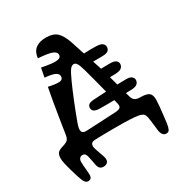

<svg xmlns="http://www.w3.org/2000/svg" viewBox="-201 -847 1069 1139"><g transform="rotate(-30 333.5 -277.0)"><path d="M279 -709Q328 -709 353.8 -685.5Q379.5 -662 398.5 -605.5Q404.5 -588 410.2 -569.2Q416 -550.5 422.5 -531Q424.5 -525 426.8 -519Q429 -513 431 -507Q433 -501 435 -494.5Q436.5 -490 438 -485.5Q439.5 -481 441 -476.5Q442.5 -472 444 -467.5Q447 -458.5 450 -449.5Q453 -440.5 456 -431.5Q457.5 -426.5 459 -422Q460.5 -417.5 462 -413Q466 -402 469.2 -391Q472.5 -380 476 -369.5Q477.5 -365.5 483.5 -343.8Q489.5 -322 497.8 -291.8Q506 -261.5 514.2 -231.5Q522.5 -201.5 528.2 -180.2Q534 -159 535 -156Q540.5 -137.5 553 -129.8Q565.5 -122 587 -122Q629 -122 645.8 -109.8Q662.5 -97.5 662.5 -63.5Q662.5 -50 659.8 -20Q657 10 653.2 41.5Q649.5 73 647 92Q643.5 116 637.2 129Q631 142 615 142Q601 142 592 131.2Q583 120.5 580 98Q579 88 576.8 69Q574.5 50 572.2 31.5Q570 13 568 5Q565 -8.5 560.2 -16.2Q555.5 -24 538 -30Q526.5 -34 497.5 -36.5Q468.5 -39 430.8 -39.8Q393 -40.5 354 -40.2Q315 -40 282.8 -39.5Q250.5 -39 233 -38Q212 -37.5 205.5 -30Q199 -22.5 199 -12Q199 -3 203.5 11.8Q208 26.5 214 42.5Q220 58.5 224.5 72.2Q229 86 229 93Q229 111.5 218.2 118.8Q207.5 126 194 126Q179 126 170.5 118.2Q162 110.5 158 94Q156 83.5 152.5 65.2Q149 47 146 33Q143.5 20 137.5 11.5Q131.5 3 118.5 3Q118.5 3 118.5 3Q118.5 3 118.5 3Q118.5 3 118.5 3Q118.5 3 118.5 3Q107.5 3 100.2 10.5Q93 18 92 33Q91.5 43 93 61Q94.5 79 96.2 96.8Q98 114.5 98 124Q98 155 73 155Q58 155 49.2 141.2Q40.5 127.5 30 94Q22 68.5 14.5 42.5Q7 16.5 2 -6Q-3 -28.5 -3 -44Q-3 -66.5 6 -79Q15 -91.5 42 -99Q58.5 -103.5 73.8 -112Q89 -120.5 93.5 -149Q97.5 -176 103.2 -211.8Q109 -247.5 115.5 -288Q122 -328.5 129.2 -370Q136.5 -411.5 144 -450Q187 -440 215 -440.5Q243 -441 243 -466.5Q243 -481 225 -491.5Q207 -502 154 -507Q157 -523 160 -538.5Q163 -554 166 -569Q201.5 -562 231.2 -558.5Q261 -555 279 -559.8Q297 -564.5 297 -582.5Q297 -600 272.5 -610.5Q248 -621 177 -626Q178 -630 178.8 -634.2Q179.5 -638.5 180 -642Q187 -676 213.2 -692.5Q239.5 -709 279 -709ZM343 -490Q329.5 -490 317.5 -474.2Q305.5 -458.5 283 -409Q264 -367 238.8 -305Q213.5 -243 190 -179Q175.5 -139.5 181 -124Q186.5 -108.5 211 -109Q228.5 -110 253.2 -111Q278 -112 306 -113.5Q334 -115 362 -116.5Q390 -118 413 -119Q442.5 -120.5 450 -129.8Q457.5 -139 452 -160Q441 -205.5 429.2 -251.5Q417.5 -297.5 406 -341Q394.5 -384.5 384 -423Q378.5 -443 373 -458Q367.5 -473 360.5 -481.5Q353.5 -490 343 -490ZM564 -187Q534 -186.5 505 -185.8Q476 -185 448.8 -184.5Q421.5 -184 396.2 -183.8Q371 -183.5 348 -184Q320.5 -184.5 308.8 -192.5Q297 -200.5 297 -216Q297 -229 305.8 -237.5Q314.5 -246 345 -248Q371.5 -249.5 399.2 -251Q427 -252.5 455.2 -253.8Q483.5 -255 510.8 -255.8Q538 -256.5 563 -257Q592.5 -258 604.8 -248.2Q617 -238.5 617 -225Q617 -210 605.5 -199Q594 -188 564 -187ZM162 -265Q162 -265 162 -265Q162 -265 162 -265Q162 -265 162 -265Q162 -265 162 -265Q162 -265 162 -265Q162 -265 162 -265Q162 -265 162 -265Q162 -265 162 -265Q162 -265 162 -265Q162 -265 162 -265Q162 -265 162 -265Q162 -265 162 -265ZM169 -331.5Q154 -332 148 -342.5Q142 -353 142.5 -360.5Q143.5 -367.5 149.2 -377Q155 -386.5 169.5 -386.5Q183 -386.5 190.5 -386.5Q198 -386.5 212 -385.5Q224 -385 227.5 -374.5Q231 -364 231 -357.5Q231 -349.5 226.5 -340.2Q222 -331 210.5 -331Q198.5 -331 191.8 -331Q185 -331 169 -331.5ZM513 -445.5Q496 -445.5 471 -445Q446 -444.5 421 -445Q398.5 -445.5 393.2 -454Q388 -462.5 388 -478Q388 -491 395 -502Q402 -513 426 -514Q454.5 -515.5 473.5 -515.5Q492.5 -515.5 512 -515Q540.5 -514.5 553.2 -505Q566 -495.5 566 -479.5Q566 -464.5 554.5 -455Q543 -445.5 513 -445.5ZM531 -316Q509.5 -315.5 497.2 -315Q485 -314.5 474.2 -314.8Q463.5 -315 447 -315Q424.5 -315.5 415.2 -324Q406 -332.5 406 -348Q406 -361 413 -372Q420 -383 444 -384Q472.5 -385.5 487.8 -385.5Q503 -385.5 530 -386Q559.5 -386.5 571.8 -377Q584 -367.5 584 -354Q584 -339 572.5 -328Q561 -317 531 -316Z"/></g></svg>

Font: Kablammo
Style: Regular
Weight: 400
Designer: Travis Kochel, Lizy Gershenzon, Daria Petrova, Ethan Cohen
Foundry: Vectro Type Foundry
Version: Version 1.002